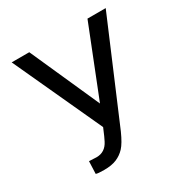

<svg xmlns="http://www.w3.org/2000/svg" viewBox="-166 -847 959 993"><g transform="rotate(-30 314.0 -350.5)"><path d="M326.7 -298.3 490.2 -710.9H599.1L347.7 -118.7Q322.3 -62 300.3 -38.3Q278.3 -14.6 248.8 -2.2Q219.2 10.3 174.8 10.3Q136.2 10.3 125.5 5.9L128.4 -68.4L172.9 -66.4Q224.1 -66.4 249 -115.7L261.2 -141.1L279.8 -184.6L37.6 -710.9H142.6Z"/></g></svg>

Font: Roboto-o
Style: o-Regular
Weight: 400
Designer: Google
Version: Version 2.134; 2016; ttfautohint (v1.6)